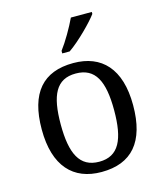

<svg xmlns="http://www.w3.org/2000/svg" viewBox="-115 -852 807 948"><g transform="rotate(-15 288.5 -378.0)"><path d="M250 -619V-606H288C341 -642 419 -721 444 -756V-766H337C316 -721 279 -657 250 -619ZM287 10C441 10 522 -81 522 -269C522 -456 434 -546 290 -546C135 -546 55 -456 55 -269C55 -81 143 10 287 10ZM289 -42C189 -42 152 -120 152 -269C152 -418 188 -493 288 -493C388 -493 425 -418 425 -269C425 -120 389 -42 289 -42Z"/></g></svg>

Font: Noto Fangsong KSS Rotated
Style: Regular
Weight: 400
Designer: LIU Zhao, ZHANG Congyu, Kushim JIANG
Foundry: Guyu Beijing Co. Ltd.
Version: Version 1.000;November 16, 2022;FontCreator 11.5.0.2427 64-b